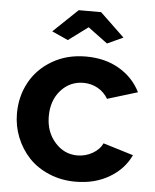

<svg xmlns="http://www.w3.org/2000/svg" viewBox="-53 -775 670 830"><g transform="rotate(5 282.0 -360.0)"><path d="M148.9 -628.9 254.9 -730H352.1L458 -628.9L389.2 -597.2L304.2 -660.2L219.2 -597.2ZM305.2 9.8Q243.2 9.8 190.4 -12.5Q137.7 -34.7 102.5 -72Q67.4 -109.4 47.6 -158.7Q27.8 -208 27.8 -262.2Q27.8 -335.9 60.8 -397Q93.8 -458 157.5 -495.6Q221.2 -533.2 304.2 -533.2Q387.2 -533.2 448.7 -497.1Q510.3 -460.9 541 -398.9L410.2 -358.9Q393.6 -387.2 365.2 -403.1Q336.9 -418.9 303.2 -418.9Q244.6 -418.9 205.3 -375Q166 -331.1 166 -262.2Q166 -194.3 206.1 -149.2Q246.1 -104 303.2 -104Q338.9 -104 369.4 -121.6Q399.9 -139.2 412.1 -166L543 -126Q515.1 -64.9 452.1 -27.6Q389.2 9.8 305.2 9.8Z"/></g></svg>

Font: Rawline
Style: Bold
Weight: 700
Designer: Matt McInerney, Pablo Impallari, Rodrigo Fuenzalida
Foundry: Matt McInerney, Pablo Impallari, Rodrigo Fuenzalida
Version: Version 4.020;PS 004.020;hotconv 1.0.88;makeotf.lib2.5.64775